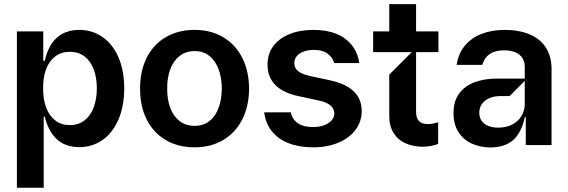

<svg xmlns="http://www.w3.org/2000/svg" viewBox="-20 -696 2725 921"><path d="M61.1 204.5V-545.5H187.5V-404.1H194.6Q228.3 -552.6 360.8 -552.6Q420.8 -552.6 469.6 -519.9Q518.5 -487.2 547.1 -423.7Q575.6 -360.1 576 -272Q575.6 -184.7 547.4 -120.7Q519.2 -56.8 470.5 -23.6Q421.9 9.6 361.5 9.9Q292.6 9.6 251.8 -28.9Q210.9 -67.5 194.6 -137.1H189.6V204.5ZM186.8 -272.7Q186.4 -219.5 201.5 -179.7Q216.6 -139.9 245.6 -117.9Q274.5 -95.9 315.3 -95.9Q356.5 -95.9 385.7 -118.6Q414.8 -141.3 429.5 -181.1Q444.2 -220.9 444.6 -272.7Q444.2 -324.2 429.5 -363.5Q414.8 -402.7 385.8 -425.1Q356.9 -447.4 315.3 -447.4Q274.1 -447.4 245.4 -425.8Q216.6 -404.1 201.5 -365.1Q186.4 -326 186.8 -272.7Z M913.4 10.7Q834.2 10.7 774.7 -24.5Q715.2 -59.7 683.4 -123.2Q651.6 -186.8 652 -270.6Q651.6 -354.4 683.4 -418.3Q715.2 -482.2 774.7 -517.4Q834.2 -552.6 913.4 -552.6Q991.8 -552.6 1051 -517.4Q1110.1 -482.2 1142.2 -418.3Q1174.4 -354.4 1174.7 -270.6Q1174.4 -186.8 1142.2 -123.2Q1110.1 -59.7 1051 -24.5Q991.8 10.7 913.4 10.7ZM914.1 -92.3Q956 -92.3 985.1 -115.8Q1014.2 -139.2 1028.9 -179.7Q1043.7 -220.2 1044 -271.3Q1043.7 -322.1 1028.9 -362.7Q1014.2 -403.4 985.1 -427.2Q956 -451 914.1 -451Q871.1 -451 841.1 -427.2Q811.1 -403.4 796.3 -362.7Q781.6 -322.1 782 -271.3Q781.6 -220.2 796.3 -179.7Q811.1 -139.2 840.9 -115.8Q870.7 -92.3 914.1 -92.3Z M1482.2 10.7Q1415.1 10.7 1364.9 -8.9Q1314.6 -28.4 1284.4 -65.9Q1254.3 -103.3 1247.2 -157H1375Q1382.8 -121.8 1410.2 -104Q1437.5 -86.3 1482.2 -86.6Q1511.7 -86.6 1534.6 -95.2Q1557.5 -103.7 1570.5 -118.4Q1583.5 -133.2 1583.8 -152Q1583.1 -175.1 1565 -190.3Q1546.9 -205.6 1509.9 -213.8L1416.9 -233.7Q1338.8 -249.6 1300.8 -288.2Q1262.8 -326.7 1263.5 -387.1Q1263.1 -436.8 1290.7 -474.4Q1318.2 -512.1 1368.4 -532.3Q1418.7 -552.6 1484.4 -552.6Q1547.6 -552.6 1594.1 -533.4Q1640.6 -514.2 1668.3 -478.5Q1696 -442.8 1703.8 -393.5H1583.1Q1575.3 -421.2 1551 -438.9Q1526.6 -456.7 1485.8 -456.7Q1459.2 -456.7 1437.3 -448.9Q1415.5 -441.1 1403.6 -426.7Q1391.7 -412.3 1392 -394.2Q1391.3 -370.4 1409.3 -355.3Q1427.2 -340.2 1468.8 -331L1561.8 -311.1Q1638.8 -294.4 1676.8 -258Q1714.8 -221.6 1715.2 -163.4Q1714.8 -112.2 1685.2 -72.8Q1655.5 -33.4 1602.6 -11.4Q1549.7 10.7 1482.2 10.7Z M2006.4 7.8Q1960.6 7.5 1924.2 -9.1Q1887.8 -25.6 1867.2 -59.3Q1846.6 -93 1847.3 -142.8V-338.1L1955.3 -446L1847.3 -483.7V-676.1H1975.9V-164.1Q1975.5 -139.2 1982.8 -125.4Q1990.1 -111.5 2003 -106.2Q2016 -100.9 2034.1 -100.9Q2045.5 -100.9 2055.8 -103Q2066.1 -105.1 2081 -109.4H2081.7V-5.7Q2071.4 -0.7 2051.3 3.4Q2031.2 7.5 2006.4 7.8ZM1769.9 -446V-545.5H2083.1V-446Z M2332.4 11.4Q2282 11 2241.5 -8Q2201 -27 2178.1 -64.1Q2155.2 -101.2 2155.5 -153.4Q2155.2 -211.6 2183.4 -248.6Q2211.6 -285.5 2258.3 -302.2Q2305 -318.9 2362.2 -318.9H2497.2V-377.8Q2496.8 -400.6 2485.6 -418Q2474.4 -435.4 2452.2 -445Q2430 -454.5 2399.1 -454.5Q2367.2 -454.5 2345.9 -445.7Q2324.6 -436.8 2312.1 -421.3Q2299.7 -405.9 2293.3 -384.9H2170.5Q2178.3 -438.6 2209.5 -476.4Q2240.8 -514.2 2290 -533.4Q2339.1 -552.6 2400.6 -552.6Q2468.8 -552.6 2519.5 -531.6Q2570.3 -510.7 2598 -468.4Q2625.7 -426.1 2625.7 -365.1V0H2502.1V-134.9H2497.9Q2480.5 -57.2 2440.3 -23.1Q2400.2 11 2332.4 11.4ZM2371.4 -83.8Q2408.4 -83.8 2437.1 -98.7Q2465.9 -113.6 2481.4 -139.6Q2496.8 -165.5 2497.2 -196V-308.2L2424.7 -235.1H2378.6Q2350.9 -235.1 2328.1 -225.5Q2305.4 -215.9 2292.3 -198Q2279.1 -180 2279.1 -155.5Q2279.1 -132.5 2290.5 -116.3Q2301.8 -100.1 2323 -91.8Q2344.1 -83.5 2371.4 -83.8Z"/></svg>

Font: Riot Sans
Style: Regular
Weight: 400
Designer: Rasmus Andersson
Foundry: rsms
Version: Version 3.005